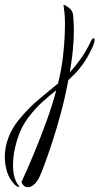

<svg xmlns="http://www.w3.org/2000/svg" viewBox="-170 -361 413 798"><path d="M-54 417Q-72 417 -81 396Q-55 340 -28.5 276Q-2 212 22.5 145Q47 78 64 14Q36 36 7 62Q-22 88 -48 122Q-81 163 -98.5 219.5Q-116 276 -116 324Q-116 382 -92 411Q-89 414 -89 415Q-89 415 -89.5 415.5Q-90 416 -91 416Q-95 416 -100.5 413Q-106 410 -111 404Q-131 383 -140.5 353.5Q-150 324 -150 290Q-150 251 -135 211Q-120 171 -91 136Q-49 85 -8 51.5Q33 18 71 -14Q86 -73 92 -129Q97 -173 98.5 -206Q100 -239 100 -264Q100 -289 98 -307Q96 -325 94 -340Q94 -341 95 -341Q100 -341 116 -329Q132 -317 134 -298Q137 -268 137 -234Q137 -194 132.5 -150Q128 -106 120 -60Q143 -85 165.5 -116.5Q188 -148 208 -190Q214 -202 219 -202Q223 -202 223 -195Q223 -184 213.5 -163Q204 -142 191 -120Q178 -98 165 -82Q154 -67 141 -54Q128 -41 114 -28Q101 42 83 109Q65 176 46.5 232Q28 288 13.5 326.5Q-1 365 -7 377Q-19 399 -31 408Q-43 417 -54 417Z"/></svg>

Font: Comforter
Style: Regular
Weight: 400
Designer: Robert E. Leuschke
Foundry: Robert E. Leuschke
Version: Version 1.013; ttfautohint (v1.8.3)